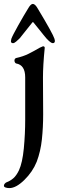

<svg xmlns="http://www.w3.org/2000/svg" viewBox="-46 -676 306 983"><path d="M-26 275Q-26 269 -21.5 264Q-17 259 -12 257Q7 250 22.5 236.5Q38 223 51 196Q69 157 76 83.5Q83 10 83 -63V-280Q83 -343 37 -351Q33 -352 30.5 -356.5Q28 -361 28 -366Q28 -371 30.5 -374.5Q33 -378 37 -379Q73 -387 100 -400.5Q127 -414 158 -432Q174 -439 174 -439Q183 -439 183 -431Q174 -341 174 -279L175 -91Q175 -24 168.5 37.5Q162 99 142 152Q121 204 78.5 245.5Q36 287 2 287Q-9 287 -17.5 284Q-26 281 -26 275ZM148 -631Q225 -503 233 -477Q235 -469 235 -467Q235 -455 224 -455Q214 -455 191 -480Q183 -489 174.5 -500Q166 -511 157 -522L127 -559Q124 -563 122.5 -563Q121 -563 118 -559L55 -480Q46 -471 36.5 -463Q27 -455 21 -455Q10 -455 10 -465L12 -477Q17 -492 47 -545.5Q77 -599 97 -631Q111 -656 122 -656Q134 -656 148 -631Z"/></svg>

Font: EB Garamond Medium
Style: Regular
Weight: 500
Designer: Georg Duffner and Octavio Pardo
Foundry: Georg Duffner
Version: Version 1.000